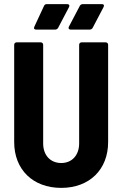

<svg xmlns="http://www.w3.org/2000/svg" viewBox="-20 -906 599 934"><path d="M156 -762H248C254 -762 260 -765 263 -771L316 -872C320 -880 316 -886 307 -886H208C202 -886 197 -884 194 -877L147 -776C143 -767 147 -762 156 -762ZM324 -762H416C422 -762 428 -765 431 -771L484 -872C488 -880 485 -886 476 -886H383C377 -886 371 -883 368 -877L315 -776C311 -768 315 -762 324 -762ZM278 8C415 8 506 -81 506 -215V-688C506 -695 501 -700 494 -700H377C370 -700 365 -695 365 -688V-208C365 -151 330 -113 278 -113C225 -113 190 -151 190 -208V-688C190 -695 185 -700 178 -700H61C54 -700 49 -695 49 -688V-215C49 -81 140 8 278 8Z"/></svg>

Font: Barlow Semi Condensed
Style: Bold
Weight: 700
Width: 4
Designer: Jeremy Tribby
Foundry: Tribby Type
Version: Version 1.422;hotconv 1.0.109;makeotfexe 2.5.65596